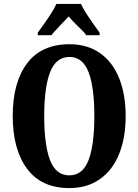

<svg xmlns="http://www.w3.org/2000/svg" viewBox="-20 -951 707 981"><path d="M45 -359Q45 -530 118.5 -627.5Q192 -725 335 -725Q426 -725 490.5 -680Q555 -635 588.5 -552Q622 -469 622 -358Q622 -247 588.5 -164Q555 -81 490 -35.5Q425 10 334 10Q192 10 118.5 -88.5Q45 -187 45 -359ZM462 -358Q462 -507 432 -583.5Q402 -660 335 -660Q267 -660 236.5 -583.5Q206 -507 206 -358Q206 -209 236 -132Q266 -55 334 -55Q402 -55 432 -132Q462 -209 462 -358ZM173 -784 196 -816Q253 -895 268 -931H394Q409 -895 466 -816L489 -784V-771H421Q413 -783 396.5 -799Q380 -815 375 -820Q367 -828 352.5 -843Q338 -858 331 -867L292 -826Q250 -781 242 -771H173Z"/></svg>

Font: Noto Serif CondExtraBold
Style: Regular
Weight: 800
Width: 3
Designer: Monotype Design Team
Foundry: Monotype Imaging Inc.
Version: Version 1.001